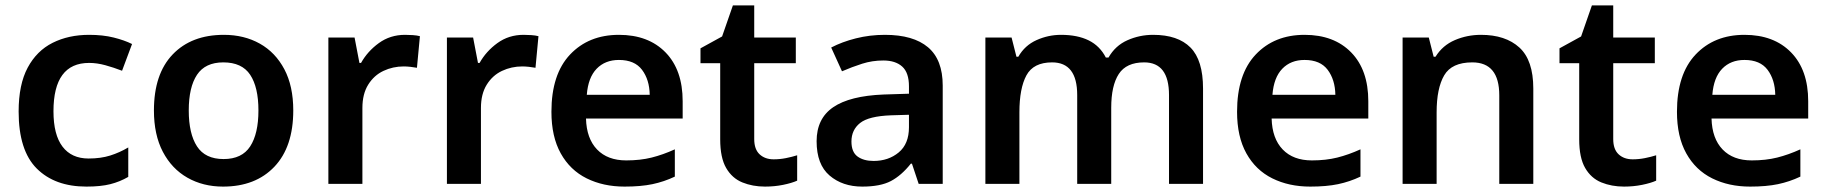

<svg xmlns="http://www.w3.org/2000/svg" viewBox="-20 -681 6762 711"><path d="M300 10Q183 10 116 -57Q49 -124 49 -268Q49 -368 82.5 -430.5Q116 -493 175 -522.5Q234 -552 310 -552Q361 -552 401 -542Q441 -532 469 -518L432 -419Q401 -431 370 -439.5Q339 -448 310 -448Q178 -448 178 -269Q178 -182 211.5 -138Q245 -94 308 -94Q353 -94 388 -105Q423 -116 455 -135V-26Q424 -8 388.5 1Q353 10 300 10Z M1066 -272Q1066 -137 996 -63.5Q926 10 806 10Q732 10 674 -23Q616 -56 583 -119Q550 -182 550 -272Q550 -407 619.5 -479.5Q689 -552 809 -552Q884 -552 942 -519.5Q1000 -487 1033 -424.5Q1066 -362 1066 -272ZM679 -272Q679 -186 709.5 -139Q740 -92 808 -92Q876 -92 906.5 -139Q937 -186 937 -272Q937 -358 906.5 -404Q876 -450 807 -450Q740 -450 709.5 -404Q679 -358 679 -272Z M1480 -552Q1493 -552 1508.5 -551Q1524 -550 1535 -547L1524 -430Q1514 -432 1500 -433.5Q1486 -435 1475 -435Q1435 -435 1400 -418.5Q1365 -402 1343.5 -367.5Q1322 -333 1322 -281V0H1196V-542H1293L1311 -448H1317Q1341 -491 1383 -521.5Q1425 -552 1480 -552Z M1919 -552Q1932 -552 1947.5 -551Q1963 -550 1974 -547L1963 -430Q1953 -432 1939 -433.5Q1925 -435 1914 -435Q1874 -435 1839 -418.5Q1804 -402 1782.5 -367.5Q1761 -333 1761 -281V0H1635V-542H1732L1750 -448H1756Q1780 -491 1822 -521.5Q1864 -552 1919 -552Z M2272 -552Q2381 -552 2444.5 -487Q2508 -422 2508 -306V-242H2150Q2152 -168 2191 -127.5Q2230 -87 2299 -87Q2351 -87 2393 -97.5Q2435 -108 2479 -128V-27Q2439 -8 2396 1Q2353 10 2293 10Q2214 10 2152.5 -20.5Q2091 -51 2056.5 -113Q2022 -175 2022 -267Q2022 -406 2091 -479Q2160 -552 2272 -552ZM2272 -459Q2221 -459 2189.5 -426.5Q2158 -394 2153 -330H2386Q2385 -386 2357.5 -422.5Q2330 -459 2272 -459Z M2845 -91Q2868 -91 2890.5 -95.5Q2913 -100 2932 -106V-12Q2912 -3 2880 3.5Q2848 10 2813 10Q2767 10 2729 -5.5Q2691 -21 2669 -59Q2647 -97 2647 -165V-447H2574V-502L2654 -546L2694 -661H2773V-542H2927V-447H2773V-166Q2773 -128 2793 -109.5Q2813 -91 2845 -91Z M3257 -552Q3362 -552 3416.5 -506Q3471 -460 3471 -364V0H3382L3357 -75H3353Q3318 -31 3279 -10.5Q3240 10 3173 10Q3100 10 3052 -31Q3004 -72 3004 -158Q3004 -242 3065.5 -284Q3127 -326 3252 -331L3346 -334V-361Q3346 -412 3321 -434.5Q3296 -457 3251 -457Q3210 -457 3172.5 -445Q3135 -433 3098 -417L3058 -505Q3098 -526 3149.5 -539Q3201 -552 3257 -552ZM3280 -254Q3197 -251 3165 -225.5Q3133 -200 3133 -157Q3133 -118 3155.5 -101.5Q3178 -85 3215 -85Q3270 -85 3308 -116.5Q3346 -148 3346 -210V-256Z M4250 -552Q4342 -552 4388.5 -505Q4435 -458 4435 -353V0H4309V-329Q4309 -450 4217 -450Q4151 -450 4123 -407Q4095 -364 4095 -282V0H3969V-329Q3969 -450 3876 -450Q3807 -450 3781 -402Q3755 -354 3755 -265V0H3629V-542H3726L3744 -471H3751Q3775 -513 3818.5 -532.5Q3862 -552 3909 -552Q3970 -552 4011.5 -531.5Q4053 -511 4075 -468H4085Q4110 -512 4155 -532Q4200 -552 4250 -552Z M4811 -552Q4920 -552 4983.5 -487Q5047 -422 5047 -306V-242H4689Q4691 -168 4730 -127.5Q4769 -87 4838 -87Q4890 -87 4932 -97.5Q4974 -108 5018 -128V-27Q4978 -8 4935 1Q4892 10 4832 10Q4753 10 4691.5 -20.5Q4630 -51 4595.5 -113Q4561 -175 4561 -267Q4561 -406 4630 -479Q4699 -552 4811 -552ZM4811 -459Q4760 -459 4728.5 -426.5Q4697 -394 4692 -330H4925Q4924 -386 4896.5 -422.5Q4869 -459 4811 -459Z M5464 -552Q5555 -552 5606.5 -505Q5658 -458 5658 -353V0H5532V-328Q5532 -450 5432 -450Q5356 -450 5328 -402Q5300 -354 5300 -265V0H5174V-542H5271L5289 -471H5296Q5322 -513 5367.5 -532.5Q5413 -552 5464 -552Z M6026 -91Q6049 -91 6071.5 -95.5Q6094 -100 6113 -106V-12Q6093 -3 6061 3.5Q6029 10 5994 10Q5948 10 5910 -5.5Q5872 -21 5850 -59Q5828 -97 5828 -165V-447H5755V-502L5835 -546L5875 -661H5954V-542H6108V-447H5954V-166Q5954 -128 5974 -109.5Q5994 -91 6026 -91Z M6440 -552Q6549 -552 6612.5 -487Q6676 -422 6676 -306V-242H6318Q6320 -168 6359 -127.5Q6398 -87 6467 -87Q6519 -87 6561 -97.5Q6603 -108 6647 -128V-27Q6607 -8 6564 1Q6521 10 6461 10Q6382 10 6320.5 -20.5Q6259 -51 6224.5 -113Q6190 -175 6190 -267Q6190 -406 6259 -479Q6328 -552 6440 -552ZM6440 -459Q6389 -459 6357.5 -426.5Q6326 -394 6321 -330H6554Q6553 -386 6525.5 -422.5Q6498 -459 6440 -459Z"/></svg>

Font: Noto Sans Gujarati SemiBold
Style: Regular
Weight: 600
Designer: Jelle Bosma - Monotype Design Team, Universal Thirst
Foundry: Monotype Imaging Inc.
Version: Version 2.106; ttfautohint (v1.8.4.7-5d5b)